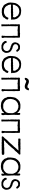

<svg xmlns="http://www.w3.org/2000/svg" viewBox="1836 -2508 683 4394"><g transform="rotate(90 2177.0 -311.5)"><path d="M426 -298V-285Q426 -283 427 -277.5Q428 -272 427 -269Q426 -266 423 -263Q423 -260 426 -258Q429 -256 429 -254Q431 -253 431 -248.5Q431 -244 432 -243Q433 -232 428 -225Q402 -224 349 -224Q325 -224 322 -222Q309 -224 302.5 -224Q296 -224 282 -222Q268 -220 262 -220Q256 -220 244 -221Q232 -222 226 -222Q223 -222 217.5 -221Q212 -220 210 -220Q205 -220 193 -222Q181 -224 175 -224Q170 -224 161 -222Q152 -220 150 -220Q141 -220 120.5 -222.5Q100 -225 89 -224Q79 -217 88 -191.5Q97 -166 97 -157Q98 -153 103.5 -147Q109 -141 111 -138Q113 -133 115 -123Q131 -108 141 -93Q165 -76 183 -68Q198 -68 213 -63Q239 -63 249 -60Q274 -60 292 -66Q306 -71 330 -85Q333 -86 339.5 -91Q346 -96 350 -98Q366 -121 372 -127Q378 -150 391 -164Q415 -161 428 -148Q430 -137 417 -104Q414 -100 402.5 -89.5Q391 -79 388 -71Q388 -63 376.5 -50Q365 -37 358 -36Q354 -34 343.5 -29Q333 -24 327 -21.5Q321 -19 310.5 -17Q300 -15 289 -16Q286 -16 280.5 -13.5Q275 -11 271 -11Q262 -12 222.5 -12.5Q183 -13 167 -19Q164 -19 160.5 -23Q157 -27 155 -28Q153 -29 148 -31.5Q143 -34 141 -36Q135 -38 125.5 -43.5Q116 -49 111 -50Q109 -52 102.5 -58Q96 -64 94 -66.5Q92 -69 87 -75Q82 -81 79.5 -85.5Q77 -90 74 -96Q71 -102 70 -109Q69 -110 59 -123Q58 -132 43 -164Q43 -171 40.5 -186Q38 -201 38 -209L41 -239L43 -272Q43 -274 44.5 -276.5Q46 -279 46 -280Q47 -285 47.5 -297Q48 -309 49 -313Q51 -321 56.5 -333Q62 -345 63 -348Q64 -350 71 -361.5Q78 -373 81 -380Q89 -387 126 -427Q150 -439 153 -443Q208 -455 212 -455Q262 -455 312 -444Q315 -441 320 -438.5Q325 -436 331 -434Q337 -432 341 -430Q367 -404 376 -399Q390 -379 399 -372Q401 -364 413 -348Q414 -341 419.5 -324.5Q425 -308 426 -298ZM374 -282Q381 -291 380 -296.5Q379 -302 374.5 -313Q370 -324 371 -331Q370 -333 366 -336L361 -339Q360 -340 360 -341Q360 -342 360 -343Q346 -359 344 -369Q335 -377 327 -386Q324 -387 307.5 -394Q291 -401 283 -406Q244 -411 238 -413Q220 -408 194 -406Q162 -393 156 -391Q152 -389 146 -381Q140 -373 137 -372Q136 -371 134 -371Q132 -371 131 -370Q129 -368 122 -358Q120 -356 118.5 -351.5Q117 -347 115 -345Q114 -344 110 -338.5Q106 -333 106 -329Q103 -327 89 -295Q87 -284 90 -277Q90 -276 88 -269.5Q86 -263 89 -263Q98 -262 124.5 -265.5Q151 -269 163 -265Q170 -267 186 -268Q202 -269 208 -271Q211 -271 215.5 -268Q220 -265 224 -266Q233 -270 267 -272Q269 -272 272.5 -270Q276 -268 279 -269Q285 -270 297.5 -270Q310 -270 317 -272Q319 -271 346 -271Q348 -271 355 -268Q362 -265 368 -266Q372 -269 374 -282Z M725 -425 745 -430Q784 -427 789 -427Q795 -427 806 -427.5Q817 -428 825.5 -427Q834 -426 840 -423Q843 -418 843 -378Q843 -338 841 -329Q841 -325 843 -321Q845 -317 844 -313Q840 -149 841 -70Q843 -65 845 -54.5Q847 -44 849 -40Q849 -25 848 -18Q834 -4 829 -3Q806 -7 797 -12Q795 -19 795.5 -22.5Q796 -26 798 -33.5Q800 -41 800 -44Q800 -61 799 -67L803 -86V-253Q799 -258 800.5 -299Q802 -340 802 -348Q804 -371 797 -378Q790 -380 778.5 -377Q767 -374 759 -375Q755 -377 718.5 -376.5Q682 -376 669 -370Q665 -371 658.5 -373.5Q652 -376 649 -376L613 -378Q609 -378 602 -379Q595 -380 590 -380.5Q585 -381 581 -381Q578 -378 578 -374Q578 -370 579.5 -365Q581 -360 581 -357Q576 -334 583 -324Q578 -305 580 -241Q580 -236 579 -225Q578 -214 578 -209Q578 -192 579 -157.5Q580 -123 580 -105V-42Q585 -15 584 -9Q577 -3 561.5 -1.5Q546 0 537 -6Q535 -13 535.5 -16Q536 -19 537.5 -26Q539 -33 539 -36Q540 -40 538.5 -48Q537 -56 537 -59Q537 -64 538.5 -72Q540 -80 540 -85Q540 -91 539 -102Q538 -113 538 -122.5Q538 -132 540 -140Q541 -144 538 -149.5Q535 -155 535 -159Q539 -183 542 -195Q541 -200 538.5 -206.5Q536 -213 535 -215Q534 -232 535.5 -263Q537 -294 537 -305Q537 -309 536 -317Q535 -325 535 -329Q535 -334 537 -347Q539 -360 539 -367Q539 -369 537.5 -374.5Q536 -380 535 -384Q533 -415 543 -427Q551 -429 570 -425Q596 -424 648.5 -425Q701 -426 725 -425ZM759 -362 760 -360 761 -359 760 -361Z M991 -315 1000 -294Q1001 -293 1005 -289.5Q1009 -286 1010 -283Q1017 -280 1029 -273Q1041 -266 1048 -263Q1058 -262 1073.5 -256.5Q1089 -251 1097 -250Q1111 -238 1128 -234Q1133 -227 1149 -217Q1154 -210 1168 -200Q1168 -193 1174 -190Q1177 -175 1185 -162Q1186 -143 1191 -126V-121Q1191 -114 1189.5 -101.5Q1188 -89 1188 -85Q1174 -66 1168 -50Q1167 -47 1163 -44.5Q1159 -42 1158 -40L1152 -28Q1145 -27 1142 -21Q1135 -19 1120 -12.5Q1105 -6 1095 -4H1016Q1006 -7 988.5 -16Q971 -25 961 -28Q953 -36 939.5 -53Q926 -70 922 -75Q922 -80 919 -91Q916 -102 917 -110Q918 -111 924 -116Q930 -121 932 -122Q934 -123 941 -126Q948 -129 952 -126Q957 -121 961 -109Q965 -97 967 -94Q972 -86 983.5 -75Q995 -64 997 -62Q1008 -60 1022 -50Q1040 -47 1059 -42Q1068 -43 1083 -47Q1098 -51 1100 -51Q1102 -52 1110 -58Q1118 -64 1123 -66Q1136 -78 1147 -105Q1146 -111 1147.5 -122Q1149 -133 1149 -138Q1148 -143 1144 -151.5Q1140 -160 1139 -163Q1138 -167 1132 -173Q1126 -179 1125 -184Q1107 -194 1097 -198Q1072 -208 1068 -211Q1062 -211 1052.5 -214Q1043 -217 1037 -217Q1034 -219 1028 -222.5Q1022 -226 1018.5 -228Q1015 -230 1009 -232Q1003 -234 997 -234Q983 -246 977 -248Q977 -251 972 -256Q971 -257 969.5 -260Q968 -263 967 -264Q966 -266 962 -271Q958 -276 956 -278Q955 -279 954.5 -283.5Q954 -288 952 -289Q950 -311 948 -319Q950 -328 950 -330Q956 -347 963 -373Q965 -376 971.5 -385Q978 -394 981 -398L1005 -419L1034 -428Q1040 -428 1049.5 -428.5Q1059 -429 1066 -428.5Q1073 -428 1078 -425Q1081 -425 1085 -427Q1089 -429 1093 -428Q1096 -427 1104 -422.5Q1112 -418 1119 -417Q1126 -408 1139 -401Q1141 -399 1145.5 -392Q1150 -385 1153 -382L1158 -378Q1163 -373 1164 -369.5Q1165 -366 1164 -360Q1164 -344 1141 -340Q1129 -344 1120 -356Q1119 -357 1112 -363.5Q1105 -370 1103 -375Q1098 -376 1090 -381Q1082 -386 1078 -387Q1041 -387 1032 -384Q1025 -382 1011 -368Q996 -353 994 -349Q990 -329 991 -315Z M1648 -298V-285Q1648 -283 1649 -277.5Q1650 -272 1649 -269Q1648 -266 1645 -263Q1645 -260 1648 -258Q1651 -256 1651 -254Q1653 -253 1653 -248.5Q1653 -244 1654 -243Q1655 -232 1650 -225Q1624 -224 1571 -224Q1547 -224 1544 -222Q1531 -224 1524.5 -224Q1518 -224 1504 -222Q1490 -220 1484 -220Q1478 -220 1466 -221Q1454 -222 1448 -222Q1445 -222 1439.5 -221Q1434 -220 1432 -220Q1427 -220 1415 -222Q1403 -224 1397 -224Q1392 -224 1383 -222Q1374 -220 1372 -220Q1363 -220 1342.5 -222.5Q1322 -225 1311 -224Q1301 -217 1310 -191.5Q1319 -166 1319 -157Q1320 -153 1325.5 -147Q1331 -141 1333 -138Q1335 -133 1337 -123Q1353 -108 1363 -93Q1387 -76 1405 -68Q1420 -68 1435 -63Q1461 -63 1471 -60Q1496 -60 1514 -66Q1528 -71 1552 -85Q1555 -86 1561.5 -91Q1568 -96 1572 -98Q1588 -121 1594 -127Q1600 -150 1613 -164Q1637 -161 1650 -148Q1652 -137 1639 -104Q1636 -100 1624.5 -89.5Q1613 -79 1610 -71Q1610 -63 1598.5 -50Q1587 -37 1580 -36Q1576 -34 1565.5 -29Q1555 -24 1549 -21.5Q1543 -19 1532.5 -17Q1522 -15 1511 -16Q1508 -16 1502.5 -13.5Q1497 -11 1493 -11Q1484 -12 1444.5 -12.5Q1405 -13 1389 -19Q1386 -19 1382.5 -23Q1379 -27 1377 -28Q1375 -29 1370 -31.5Q1365 -34 1363 -36Q1357 -38 1347.5 -43.5Q1338 -49 1333 -50Q1331 -52 1324.5 -58Q1318 -64 1316 -66.5Q1314 -69 1309 -75Q1304 -81 1301.5 -85.5Q1299 -90 1296 -96Q1293 -102 1292 -109Q1291 -110 1281 -123Q1280 -132 1265 -164Q1265 -171 1262.5 -186Q1260 -201 1260 -209L1263 -239L1265 -272Q1265 -274 1266.5 -276.5Q1268 -279 1268 -280Q1269 -285 1269.5 -297Q1270 -309 1271 -313Q1273 -321 1278.5 -333Q1284 -345 1285 -348Q1286 -350 1293 -361.5Q1300 -373 1303 -380Q1311 -387 1348 -427Q1372 -439 1375 -443Q1430 -455 1434 -455Q1484 -455 1534 -444Q1537 -441 1542 -438.5Q1547 -436 1553 -434Q1559 -432 1563 -430Q1589 -404 1598 -399Q1612 -379 1621 -372Q1623 -364 1635 -348Q1636 -341 1641.5 -324.5Q1647 -308 1648 -298ZM1596 -282Q1603 -291 1602 -296.5Q1601 -302 1596.5 -313Q1592 -324 1593 -331Q1592 -333 1588 -336L1583 -339Q1582 -340 1582 -341Q1582 -342 1582 -343Q1568 -359 1566 -369Q1557 -377 1549 -386Q1546 -387 1529.5 -394Q1513 -401 1505 -406Q1466 -411 1460 -413Q1442 -408 1416 -406Q1384 -393 1378 -391Q1374 -389 1368 -381Q1362 -373 1359 -372Q1358 -371 1356 -371Q1354 -371 1353 -370Q1351 -368 1344 -358Q1342 -356 1340.5 -351.5Q1339 -347 1337 -345Q1336 -344 1332 -338.5Q1328 -333 1328 -329Q1325 -327 1311 -295Q1309 -284 1312 -277Q1312 -276 1310 -269.5Q1308 -263 1311 -263Q1320 -262 1346.5 -265.5Q1373 -269 1385 -265Q1392 -267 1408 -268Q1424 -269 1430 -271Q1433 -271 1437.5 -268Q1442 -265 1446 -266Q1455 -270 1489 -272Q1491 -272 1494.5 -270Q1498 -268 1501 -269Q1507 -270 1519.5 -270Q1532 -270 1539 -272Q1541 -271 1568 -271Q1570 -271 1577 -268Q1584 -265 1590 -266Q1594 -269 1596 -282Z M1995 -618 1998 -628Q2004 -630 2021.5 -632Q2039 -634 2045 -629Q2046 -627 2047 -618Q2047 -617 2042 -603.5Q2037 -590 2034 -585Q2032 -582 2028 -575.5Q2024 -569 2021 -564.5Q2018 -560 2014 -557Q2004 -547 1987 -541Q1948 -529 1893 -553Q1884 -559 1869.5 -563Q1855 -567 1849 -570Q1849 -569 1846.5 -569.5Q1844 -570 1842 -570L1839 -571Q1836 -570 1833.5 -570.5Q1831 -571 1828 -569Q1815 -560 1811 -551Q1810 -546 1797 -540.5Q1784 -535 1772 -537.5Q1760 -540 1762 -554Q1768 -583 1769 -584Q1785 -609 1794 -616Q1799 -621 1822 -629Q1855 -640 1907 -616Q1914 -612 1920 -609.5Q1926 -607 1934 -603L1953 -600Q1955 -600 1965.5 -599Q1976 -598 1979 -600Q1993 -610 1995 -618ZM1947 -425 1967 -430Q2006 -427 2011 -427Q2017 -427 2028 -427.5Q2039 -428 2047.5 -427Q2056 -426 2062 -423Q2065 -418 2065 -378Q2065 -338 2063 -329Q2063 -325 2065 -321Q2067 -317 2066 -313Q2062 -149 2063 -70Q2065 -65 2067 -54.5Q2069 -44 2071 -40Q2071 -25 2070 -18Q2056 -4 2051 -3Q2028 -7 2019 -12Q2017 -19 2017.5 -22.5Q2018 -26 2020 -33.5Q2022 -41 2022 -44Q2022 -61 2021 -67L2025 -86V-253Q2021 -258 2022.5 -299Q2024 -340 2024 -348Q2026 -371 2019 -378Q2012 -380 2000.5 -377Q1989 -374 1981 -375Q1977 -377 1940.5 -376.5Q1904 -376 1891 -370Q1887 -371 1880.5 -373.5Q1874 -376 1871 -376L1835 -378Q1831 -378 1824 -379Q1817 -380 1812 -380.5Q1807 -381 1803 -381Q1800 -378 1800 -374Q1800 -370 1801.5 -365Q1803 -360 1803 -357Q1798 -334 1805 -324Q1800 -305 1802 -241Q1802 -236 1801 -225Q1800 -214 1800 -209Q1800 -192 1801 -157.5Q1802 -123 1802 -105V-42Q1807 -15 1806 -9Q1799 -3 1783.5 -1.5Q1768 0 1759 -6Q1757 -13 1757.5 -16Q1758 -19 1759.5 -26Q1761 -33 1761 -36Q1762 -40 1760.5 -48Q1759 -56 1759 -59Q1759 -64 1760.5 -72Q1762 -80 1762 -85Q1762 -91 1761 -102Q1760 -113 1760 -122.5Q1760 -132 1762 -140Q1763 -144 1760 -149.5Q1757 -155 1757 -159Q1761 -183 1764 -195Q1763 -200 1760.5 -206.5Q1758 -213 1757 -215Q1756 -232 1757.5 -263Q1759 -294 1759 -305Q1759 -309 1758 -317Q1757 -325 1757 -329Q1757 -334 1759 -347Q1761 -360 1761 -367Q1761 -369 1759.5 -374.5Q1758 -380 1757 -384Q1755 -415 1765 -427Q1773 -429 1792 -425Q1818 -424 1870.5 -425Q1923 -426 1947 -425ZM1981 -362 1982 -360 1983 -359 1982 -361Z M2566 -8Q2566 -13 2568.5 -35.5Q2571 -58 2568 -64Q2560 -63 2555 -58.5Q2550 -54 2545 -46.5Q2540 -39 2538 -36Q2533 -33 2525 -26.5Q2517 -20 2513 -17Q2511 -16 2505.5 -15.5Q2500 -15 2497 -14Q2479 -2 2473 0Q2464 3 2441.5 5Q2419 7 2410 10Q2394 6 2387 10Q2373 4 2355 5Q2331 0 2325 0Q2324 -2 2317 -3.5Q2310 -5 2308 -8Q2306 -8 2300.5 -11Q2295 -14 2291 -14Q2289 -15 2286 -18.5Q2283 -22 2281 -23Q2280 -26 2275 -27.5Q2270 -29 2269 -30Q2267 -34 2259 -41Q2251 -48 2248 -52Q2247 -53 2240 -61Q2233 -69 2229 -74Q2227 -82 2220 -97Q2213 -112 2212 -123Q2211 -128 2205.5 -133Q2200 -138 2199 -143Q2201 -152 2199 -183Q2199 -214 2198 -217Q2199 -220 2200 -227.5Q2201 -235 2202 -238Q2202 -253 2204.5 -267Q2207 -281 2211 -296.5Q2215 -312 2217 -321Q2221 -326 2227.5 -337.5Q2234 -349 2239 -354Q2244 -363 2262 -384Q2275 -392 2308 -421Q2331 -427 2333 -427Q2372 -444 2445 -436Q2469 -431 2478 -432Q2482 -428 2491.5 -423.5Q2501 -419 2505 -416Q2524 -404 2532 -402Q2535 -399 2539.5 -390Q2544 -381 2548.5 -376Q2553 -371 2560 -369Q2566 -374 2566 -400Q2566 -404 2565.5 -414.5Q2565 -425 2566 -427Q2573 -434 2586 -433.5Q2599 -433 2606 -427Q2609 -420 2610 -400Q2611 -380 2612 -375Q2612 -373 2611.5 -369.5Q2611 -366 2610.5 -363.5Q2610 -361 2609 -359Q2615 -330 2607 -306Q2609 -285 2609.5 -230.5Q2610 -176 2614 -146Q2614 -143 2612 -138Q2610 -133 2611 -129Q2611 -90 2609 -83Q2610 -80 2610.5 -74Q2611 -68 2612 -63Q2613 -58 2615 -55Q2614 -52 2615 -35Q2616 -18 2612 -14Q2611 -10 2593 0Q2569 -5 2566 -8ZM2303 -80 2314 -71Q2335 -55 2368 -45Q2374 -44 2439 -44Q2453 -48 2461 -47Q2467 -53 2478 -53Q2490 -64 2502 -66Q2509 -73 2523.5 -85.5Q2538 -98 2544 -105Q2549 -120 2557 -127Q2558 -134 2562.5 -145Q2567 -156 2568 -162Q2572 -207 2571 -254Q2564 -279 2563 -287Q2555 -296 2551 -313Q2550 -316 2546.5 -319.5Q2543 -323 2541 -326Q2541 -330 2537 -333.5Q2533 -337 2533 -340L2508 -364Q2495 -369 2494 -370Q2491 -370 2488 -373.5Q2485 -377 2481 -378Q2469 -382 2461 -381Q2456 -388 2442 -390Q2428 -392 2414.5 -391Q2401 -390 2388 -392Q2384 -391 2377 -386.5Q2370 -382 2366 -381Q2362 -382 2356 -381Q2350 -380 2349 -380Q2319 -360 2313 -358Q2300 -342 2289 -336Q2288 -330 2273 -315Q2271 -302 2256 -277Q2255 -272 2248.5 -242Q2242 -212 2245 -197Q2249 -166 2250 -157Q2254 -150 2258 -134Q2265 -125 2272 -107Q2277 -103 2285 -94.5Q2293 -86 2297 -83Z M2904 -425 2924 -430Q2963 -427 2968 -427Q2974 -427 2985 -427.5Q2996 -428 3004.5 -427Q3013 -426 3019 -423Q3022 -418 3022 -378Q3022 -338 3020 -329Q3020 -325 3022 -321Q3024 -317 3023 -313Q3019 -149 3020 -70Q3022 -65 3024 -54.5Q3026 -44 3028 -40Q3028 -25 3027 -18Q3013 -4 3008 -3Q2985 -7 2976 -12Q2974 -19 2974.5 -22.5Q2975 -26 2977 -33.5Q2979 -41 2979 -44Q2979 -61 2978 -67L2982 -86V-253Q2978 -258 2979.5 -299Q2981 -340 2981 -348Q2983 -371 2976 -378Q2969 -380 2957.5 -377Q2946 -374 2938 -375Q2934 -377 2897.5 -376.5Q2861 -376 2848 -370Q2844 -371 2837.5 -373.5Q2831 -376 2828 -376L2792 -378Q2788 -378 2781 -379Q2774 -380 2769 -380.5Q2764 -381 2760 -381Q2757 -378 2757 -374Q2757 -370 2758.5 -365Q2760 -360 2760 -357Q2755 -334 2762 -324Q2757 -305 2759 -241Q2759 -236 2758 -225Q2757 -214 2757 -209Q2757 -192 2758 -157.5Q2759 -123 2759 -105V-42Q2764 -15 2763 -9Q2756 -3 2740.5 -1.5Q2725 0 2716 -6Q2714 -13 2714.5 -16Q2715 -19 2716.5 -26Q2718 -33 2718 -36Q2719 -40 2717.5 -48Q2716 -56 2716 -59Q2716 -64 2717.5 -72Q2719 -80 2719 -85Q2719 -91 2718 -102Q2717 -113 2717 -122.5Q2717 -132 2719 -140Q2720 -144 2717 -149.5Q2714 -155 2714 -159Q2718 -183 2721 -195Q2720 -200 2717.5 -206.5Q2715 -213 2714 -215Q2713 -232 2714.5 -263Q2716 -294 2716 -305Q2716 -309 2715 -317Q2714 -325 2714 -329Q2714 -334 2716 -347Q2718 -360 2718 -367Q2718 -369 2716.5 -374.5Q2715 -380 2714 -384Q2712 -415 2722 -427Q2730 -429 2749 -425Q2775 -424 2827.5 -425Q2880 -426 2904 -425ZM2938 -362 2939 -360 2940 -359 2939 -361Z M3428 -67 3482 -69Q3483 -69 3485.5 -68Q3488 -67 3490 -67L3492 -68Q3494 -69 3496 -69Q3507 -68 3521 -61Q3530 -24 3515 -14Q3478 -8 3425 -12Q3422 -13 3417 -11Q3412 -9 3411 -9Q3408 -8 3389 -9Q3370 -10 3367 -10Q3364 -10 3357.5 -9.5Q3351 -9 3348 -9Q3345 -9 3337 -10Q3329 -11 3323.5 -10.5Q3318 -10 3313 -7Q3307 -10 3299.5 -10.5Q3292 -11 3282.5 -10.5Q3273 -10 3268 -10Q3257 -10 3253 -6Q3242 -12 3208 -12Q3202 -13 3193 -9Q3162 -18 3137 -9Q3131 -11 3121 -11.5Q3111 -12 3105 -14Q3094 -34 3116 -53Q3123 -56 3131 -66.5Q3139 -77 3146 -80Q3149 -87 3158.5 -98Q3168 -109 3171 -113Q3174 -114 3184 -129Q3193 -132 3197 -144Q3210 -152 3212 -157Q3213 -160 3218.5 -163.5Q3224 -167 3225 -171Q3229 -176 3238.5 -184.5Q3248 -193 3252 -198Q3268 -218 3277 -228Q3279 -231 3283.5 -235Q3288 -239 3290 -242Q3295 -252 3304 -255Q3308 -263 3318 -275Q3326 -283 3335 -286Q3337 -292 3344.5 -301Q3352 -310 3354 -315Q3367 -321 3376 -340Q3382 -343 3391 -353Q3400 -363 3402 -365Q3405 -368 3419 -386Q3425 -392 3424 -393Q3416 -399 3400 -392Q3394 -393 3380 -391Q3366 -389 3362 -392Q3361 -392 3348 -389H3313Q3310 -389 3297 -384Q3275 -391 3230 -386Q3227 -386 3223 -388.5Q3219 -391 3216 -390Q3209 -390 3187 -388Q3165 -386 3159 -389Q3158 -392 3153.5 -396.5Q3149 -401 3148 -403Q3153 -431 3157 -436Q3165 -440 3179 -440Q3193 -440 3200 -436Q3203 -438 3206.5 -438Q3210 -438 3214.5 -437Q3219 -436 3222 -436Q3228 -436 3242.5 -437.5Q3257 -439 3264 -439Q3272 -439 3285.5 -438Q3299 -437 3310 -437Q3321 -437 3331 -439Q3336 -438 3364 -438Q3367 -438 3369.5 -438.5Q3372 -439 3374.5 -440Q3377 -441 3379 -441Q3393 -437 3409.5 -436Q3426 -435 3449 -435.5Q3472 -436 3483 -436Q3503 -441 3515 -433Q3517 -430 3517 -420.5Q3517 -411 3517 -409Q3517 -406 3513 -404Q3509 -402 3509 -400Q3505 -400 3503 -396.5Q3501 -393 3498 -393Q3496 -389 3489 -382Q3482 -375 3480 -371Q3476 -369 3470 -362.5Q3464 -356 3460 -354Q3456 -345 3449.5 -337Q3443 -329 3433 -318.5Q3423 -308 3419 -304Q3416 -303 3411 -299Q3406 -295 3402 -294Q3399 -285 3388.5 -274.5Q3378 -264 3375 -260Q3363 -246 3362 -241Q3356 -237 3347 -225Q3338 -213 3332 -209Q3330 -208 3326.5 -201Q3323 -194 3318 -193Q3315 -188 3305 -177.5Q3295 -167 3291 -160Q3268 -148 3247 -116Q3242 -113 3233 -103Q3224 -93 3216 -91Q3214 -88 3209.5 -83.5Q3205 -79 3203 -77Q3202 -75 3197.5 -71Q3193 -67 3192 -62Q3200 -60 3204 -60Q3208 -60 3217 -62Q3226 -64 3231 -64Q3236 -65 3246 -63.5Q3256 -62 3260 -62L3283 -66Q3290 -66 3324.5 -64.5Q3359 -63 3361 -69Q3399 -66 3428 -67Z M3953 -8Q3953 -13 3955.5 -35.5Q3958 -58 3955 -64Q3947 -63 3942 -58.5Q3937 -54 3932 -46.5Q3927 -39 3925 -36Q3920 -33 3912 -26.5Q3904 -20 3900 -17Q3898 -16 3892.5 -15.5Q3887 -15 3884 -14Q3866 -2 3860 0Q3851 3 3828.5 5Q3806 7 3797 10Q3781 6 3774 10Q3760 4 3742 5Q3718 0 3712 0Q3711 -2 3704 -3.5Q3697 -5 3695 -8Q3693 -8 3687.5 -11Q3682 -14 3678 -14Q3676 -15 3673 -18.5Q3670 -22 3668 -23Q3667 -26 3662 -27.5Q3657 -29 3656 -30Q3654 -34 3646 -41Q3638 -48 3635 -52Q3634 -53 3627 -61Q3620 -69 3616 -74Q3614 -82 3607 -97Q3600 -112 3599 -123Q3598 -128 3592.5 -133Q3587 -138 3586 -143Q3588 -152 3586 -183Q3586 -214 3585 -217Q3586 -220 3587 -227.5Q3588 -235 3589 -238Q3589 -253 3591.5 -267Q3594 -281 3598 -296.5Q3602 -312 3604 -321Q3608 -326 3614.5 -337.5Q3621 -349 3626 -354Q3631 -363 3649 -384Q3662 -392 3695 -421Q3718 -427 3720 -427Q3759 -444 3832 -436Q3856 -431 3865 -432Q3869 -428 3878.5 -423.5Q3888 -419 3892 -416Q3911 -404 3919 -402Q3922 -399 3926.5 -390Q3931 -381 3935.5 -376Q3940 -371 3947 -369Q3953 -374 3953 -400Q3953 -404 3952.5 -414.5Q3952 -425 3953 -427Q3960 -434 3973 -433.5Q3986 -433 3993 -427Q3996 -420 3997 -400Q3998 -380 3999 -375Q3999 -373 3998.5 -369.5Q3998 -366 3997.5 -363.5Q3997 -361 3996 -359Q4002 -330 3994 -306Q3996 -285 3996.5 -230.5Q3997 -176 4001 -146Q4001 -143 3999 -138Q3997 -133 3998 -129Q3998 -90 3996 -83Q3997 -80 3997.5 -74Q3998 -68 3999 -63Q4000 -58 4002 -55Q4001 -52 4002 -35Q4003 -18 3999 -14Q3998 -10 3980 0Q3956 -5 3953 -8ZM3690 -80 3701 -71Q3722 -55 3755 -45Q3761 -44 3826 -44Q3840 -48 3848 -47Q3854 -53 3865 -53Q3877 -64 3889 -66Q3896 -73 3910.5 -85.5Q3925 -98 3931 -105Q3936 -120 3944 -127Q3945 -134 3949.5 -145Q3954 -156 3955 -162Q3959 -207 3958 -254Q3951 -279 3950 -287Q3942 -296 3938 -313Q3937 -316 3933.5 -319.5Q3930 -323 3928 -326Q3928 -330 3924 -333.5Q3920 -337 3920 -340L3895 -364Q3882 -369 3881 -370Q3878 -370 3875 -373.5Q3872 -377 3868 -378Q3856 -382 3848 -381Q3843 -388 3829 -390Q3815 -392 3801.5 -391Q3788 -390 3775 -392Q3771 -391 3764 -386.5Q3757 -382 3753 -381Q3749 -382 3743 -381Q3737 -380 3736 -380Q3706 -360 3700 -358Q3687 -342 3676 -336Q3675 -330 3660 -315Q3658 -302 3643 -277Q3642 -272 3635.5 -242Q3629 -212 3632 -197Q3636 -166 3637 -157Q3641 -150 3645 -134Q3652 -125 3659 -107Q3664 -103 3672 -94.5Q3680 -86 3684 -83Z M4123 -315 4132 -294Q4133 -293 4137 -289.5Q4141 -286 4142 -283Q4149 -280 4161 -273Q4173 -266 4180 -263Q4190 -262 4205.5 -256.5Q4221 -251 4229 -250Q4243 -238 4260 -234Q4265 -227 4281 -217Q4286 -210 4300 -200Q4300 -193 4306 -190Q4309 -175 4317 -162Q4318 -143 4323 -126V-121Q4323 -114 4321.5 -101.5Q4320 -89 4320 -85Q4306 -66 4300 -50Q4299 -47 4295 -44.5Q4291 -42 4290 -40L4284 -28Q4277 -27 4274 -21Q4267 -19 4252 -12.5Q4237 -6 4227 -4H4148Q4138 -7 4120.5 -16Q4103 -25 4093 -28Q4085 -36 4071.5 -53Q4058 -70 4054 -75Q4054 -80 4051 -91Q4048 -102 4049 -110Q4050 -111 4056 -116Q4062 -121 4064 -122Q4066 -123 4073 -126Q4080 -129 4084 -126Q4089 -121 4093 -109Q4097 -97 4099 -94Q4104 -86 4115.5 -75Q4127 -64 4129 -62Q4140 -60 4154 -50Q4172 -47 4191 -42Q4200 -43 4215 -47Q4230 -51 4232 -51Q4234 -52 4242 -58Q4250 -64 4255 -66Q4268 -78 4279 -105Q4278 -111 4279.5 -122Q4281 -133 4281 -138Q4280 -143 4276 -151.5Q4272 -160 4271 -163Q4270 -167 4264 -173Q4258 -179 4257 -184Q4239 -194 4229 -198Q4204 -208 4200 -211Q4194 -211 4184.5 -214Q4175 -217 4169 -217Q4166 -219 4160 -222.5Q4154 -226 4150.5 -228Q4147 -230 4141 -232Q4135 -234 4129 -234Q4115 -246 4109 -248Q4109 -251 4104 -256Q4103 -257 4101.5 -260Q4100 -263 4099 -264Q4098 -266 4094 -271Q4090 -276 4088 -278Q4087 -279 4086.5 -283.5Q4086 -288 4084 -289Q4082 -311 4080 -319Q4082 -328 4082 -330Q4088 -347 4095 -373Q4097 -376 4103.5 -385Q4110 -394 4113 -398L4137 -419L4166 -428Q4172 -428 4181.5 -428.5Q4191 -429 4198 -428.5Q4205 -428 4210 -425Q4213 -425 4217 -427Q4221 -429 4225 -428Q4228 -427 4236 -422.5Q4244 -418 4251 -417Q4258 -408 4271 -401Q4273 -399 4277.5 -392Q4282 -385 4285 -382L4290 -378Q4295 -373 4296 -369.5Q4297 -366 4296 -360Q4296 -344 4273 -340Q4261 -344 4252 -356Q4251 -357 4244 -363.5Q4237 -370 4235 -375Q4230 -376 4222 -381Q4214 -386 4210 -387Q4173 -387 4164 -384Q4157 -382 4143 -368Q4128 -353 4126 -349Q4122 -329 4123 -315Z"/></g></svg>

Font: FuturaRenner Light
Style: Regular
Weight: 300
Designer: BSozoo
Foundry: BSozoo
Version: Version 1.001;PS 001.001;hotconv 1.0.70;makeotf.lib2.5.58329